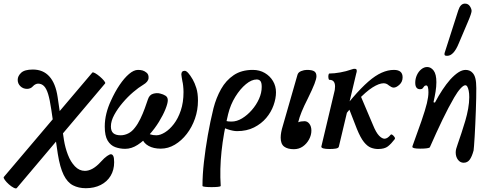

<svg xmlns="http://www.w3.org/2000/svg" viewBox="-59 -812 2716 1063"><path d="M416 230Q376 230 345 214Q314 198 293.5 156.5Q273 115 261 40L225 -205Q217 -260 207.5 -291Q198 -322 184.5 -335.5Q171 -349 152 -349Q145 -349 137 -345Q129 -341 124 -335Q117 -327 108.5 -323.5Q100 -320 91 -320Q69 -320 54 -334.5Q39 -349 39 -370Q39 -391 58 -409Q77 -427 123 -427Q180 -427 214.5 -388.5Q249 -350 260 -275L295 -37Q302 6 317 45Q332 84 356 109Q380 134 411 134Q454 134 500 83Q519 62 533.5 52Q548 42 555 42Q563 42 568 51.5Q573 61 573 86Q573 129 553.5 161.5Q534 194 498.5 212Q463 230 416 230ZM34 229Q30 234 17 227.5Q4 221 -10 208.5Q-24 196 -32.5 184Q-41 172 -38 168L452 -410Q455 -414 467.5 -407Q480 -400 494 -388Q508 -376 517 -365Q526 -354 523 -350Z M634 12Q605 12 579 2.5Q553 -7 537 -33.5Q521 -60 521 -111Q521 -148 530 -184Q539 -220 555 -254Q577 -303 603 -341.5Q629 -380 655.5 -402.5Q682 -425 705 -425Q719 -425 730 -422Q741 -419 752 -410Q765 -400 763.5 -379.5Q762 -359 733 -342Q709 -328 678.5 -302Q648 -276 620 -243Q592 -210 573.5 -176Q555 -142 555 -112Q555 -86 568.5 -74.5Q582 -63 609 -63Q630 -63 650.5 -73Q671 -83 687 -104Q704 -125 718 -154Q732 -183 742.5 -212Q753 -241 760 -262Q768 -287 789 -293Q810 -299 828 -294Q845 -290 857.5 -282Q870 -274 870 -257Q870 -240 857 -207.5Q844 -175 821 -137.5Q798 -100 767.5 -66Q737 -32 703 -10Q669 12 634 12ZM831 11Q791 11 764 -4Q737 -19 729 -43L753 -83Q767 -63 807 -63Q828 -63 854 -79Q880 -95 903.5 -125.5Q927 -156 942 -200.5Q957 -245 957 -302Q957 -319 955 -337Q953 -355 951 -361Q949 -373 947 -384.5Q945 -396 945 -400Q945 -420 964 -420Q972 -420 983 -408Q994 -396 1008 -372Q1019 -353 1028 -324.5Q1037 -296 1037 -255Q1037 -203 1020.5 -155.5Q1004 -108 975 -70.5Q946 -33 909 -11Q872 11 831 11Z M1062 217Q1062 157 1070 85.5Q1078 14 1091.5 -63Q1105 -140 1123 -213Q1138 -271 1165 -319Q1192 -367 1235 -396Q1278 -425 1341 -425Q1378 -425 1407 -408Q1436 -391 1452.5 -363Q1469 -335 1469 -301Q1469 -267 1455.5 -229Q1442 -191 1415 -159Q1388 -127 1347.5 -106.5Q1307 -86 1253 -86Q1232 -86 1200.5 -96.5Q1169 -107 1145 -126L1177 -154Q1188 -144 1196 -141.5Q1204 -139 1223 -139Q1252 -139 1281 -156.5Q1310 -174 1335 -202.5Q1360 -231 1375 -264.5Q1390 -298 1390 -331Q1390 -354 1383 -363Q1376 -372 1362 -372Q1334 -372 1302.5 -346Q1271 -320 1244 -276.5Q1217 -233 1204 -180Q1178 -73 1167.5 26Q1157 125 1163 217Q1163 221 1147.5 222.5Q1132 224 1112.5 224Q1093 224 1077.5 222.5Q1062 221 1062 217Z M1568 14Q1533 14 1514 -0.5Q1495 -15 1495 -50Q1495 -64 1498 -80.5Q1501 -97 1507 -116L1588 -398Q1592 -412 1608.5 -418.5Q1625 -425 1640 -425Q1669 -425 1681 -417Q1693 -409 1693 -390Q1693 -376 1682 -347.5Q1671 -319 1645 -266Q1624 -225 1611 -193Q1598 -161 1592 -135Q1606 -141 1627 -141Q1643 -141 1654 -126.5Q1665 -112 1665 -89Q1665 -64 1652 -40Q1639 -16 1617.5 -1Q1596 14 1568 14Z M1766 13Q1720 13 1720 0L1791 -299Q1793 -305 1794.5 -314Q1796 -323 1796 -333Q1796 -370 1765 -370Q1761 -370 1759.5 -379Q1758 -388 1759.5 -396.5Q1761 -405 1765 -405Q1791 -405 1824.5 -411Q1858 -417 1886 -427Q1894 -430 1897.5 -430.5Q1901 -431 1905 -431Q1916 -431 1916 -422Q1916 -421 1916 -417Q1916 -413 1914 -408L1817 0Q1815 8 1800.5 10.5Q1786 13 1766 13ZM1809 -120 1791 -140Q1848 -218 1894.5 -272Q1941 -326 1980 -360Q2019 -394 2054 -409.5Q2089 -425 2122 -425Q2170 -425 2170 -384Q2170 -359 2152.5 -343Q2135 -327 2121 -327Q2114 -327 2107.5 -330.5Q2101 -334 2094 -339Q2081 -351 2065 -351Q2040 -351 2003.5 -328Q1967 -305 1919 -254Q1871 -203 1809 -120ZM2034 13Q2014 13 1994.5 5.5Q1975 -2 1956 -25.5Q1937 -49 1917 -98L1868 -224L1936 -285L2006 -120Q2023 -78 2039.5 -61Q2056 -44 2070 -44Q2086 -44 2104 -66Q2107 -70 2113.5 -65.5Q2120 -61 2125 -53.5Q2130 -46 2126 -41Q2107 -16 2088.5 -1.5Q2070 13 2034 13Z M2508 89Q2489 89 2476.5 72.5Q2464 56 2464 32Q2464 23 2466.5 12.5Q2469 2 2475 -14Q2485 -43 2496 -76Q2507 -109 2517 -143Q2527 -177 2533 -210.5Q2539 -244 2539 -274Q2539 -295 2536 -309.5Q2533 -324 2528.5 -332Q2524 -340 2517 -340Q2507 -340 2490.5 -322Q2474 -304 2456 -273Q2424 -218 2391 -149.5Q2358 -81 2321 3Q2319 7 2304.5 9Q2290 11 2267 11Q2224 11 2224 1Q2224 0 2224.5 -1.5Q2225 -3 2225 -4L2274 -141Q2296 -205 2304.5 -240.5Q2313 -276 2313 -301Q2313 -339 2301 -339Q2293 -339 2289.5 -334Q2286 -329 2281.5 -323.5Q2277 -318 2267 -318Q2240 -318 2240 -354Q2240 -376 2249 -396Q2258 -416 2273.5 -428.5Q2289 -441 2306 -441Q2327 -441 2342 -421Q2357 -401 2357 -357Q2357 -332 2352.5 -304.5Q2348 -277 2341 -246L2349 -244Q2369 -282 2390.5 -314.5Q2412 -347 2434 -372Q2458 -398 2479 -411.5Q2500 -425 2519 -425Q2530 -425 2540 -421Q2550 -417 2557 -409Q2568 -398 2573 -377.5Q2578 -357 2578 -324Q2578 -302 2577.5 -269.5Q2577 -237 2575.5 -200Q2574 -163 2572.5 -126Q2571 -89 2569 -57.5Q2567 -26 2565.5 -5Q2564 16 2563 21Q2554 55 2541.5 72Q2529 89 2508 89ZM2417 -503Q2408 -503 2405 -505Q2402 -507 2402 -511Q2402 -513 2402 -515.5Q2402 -518 2403 -520L2478 -754Q2490 -792 2515 -792Q2533 -792 2542.5 -777.5Q2552 -763 2552 -751Q2552 -746 2547 -730.5Q2542 -715 2529 -685L2481 -572Q2453 -503 2417 -503Z"/></svg>

Font: Junicode VF
Style: Italic
Weight: 400
Italic angle: -11°
Designer: Peter S. Baker
Version: Version 2.209